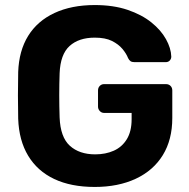

<svg xmlns="http://www.w3.org/2000/svg" viewBox="-20 -730 750 760"><path d="M355 10Q261 10 194.5 -21.5Q128 -53 91.5 -113.5Q55 -174 52 -260Q51 -303 51 -352Q51 -401 52 -445Q55 -529 91.5 -588Q128 -647 195.5 -678.5Q263 -710 355 -710Q429 -710 485 -691Q541 -672 579 -641.5Q617 -611 637 -575Q657 -539 658 -506Q658 -497 652 -490.5Q646 -484 636 -484H512Q502 -484 496.5 -488Q491 -492 487 -500Q480 -518 464.5 -536.5Q449 -555 423 -568Q397 -581 355 -581Q292 -581 255.5 -548Q219 -515 216 -440Q213 -354 216 -265Q219 -187 256.5 -153Q294 -119 357 -119Q398 -119 430.5 -133.5Q463 -148 482 -179Q501 -210 501 -258V-283H392Q382 -283 375 -290.5Q368 -298 368 -308V-372Q368 -383 375 -390Q382 -397 392 -397H637Q648 -397 655 -390Q662 -383 662 -372V-263Q662 -177 624.5 -116Q587 -55 517.5 -22.5Q448 10 355 10Z"/></svg>

Font: Rubik Light SemiBold
Style: Regular
Weight: 600
Version: Version 2.300;gftools[0.9.30]